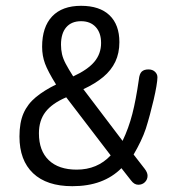

<svg xmlns="http://www.w3.org/2000/svg" viewBox="-20 -629 603 661"><path d="M440 -97Q453 -119 464 -142Q475 -165 482 -186Q489 -208 496 -234Q503 -260 509 -285.5Q515 -311 518.5 -332Q522 -353 522 -363Q522 -374 513.5 -382Q505 -390 491 -390Q476 -390 468 -382.5Q460 -375 458 -355Q448 -285 435.5 -236.5Q423 -188 402 -144L267 -322Q308 -341 335.5 -364Q363 -387 377 -416.5Q391 -446 391 -484Q391 -544 357 -576.5Q323 -609 259 -609Q194 -609 159.5 -572.5Q125 -536 125 -468Q125 -437 135 -410Q145 -383 173 -338Q132 -318 103.5 -294.5Q75 -271 61 -239Q47 -207 47 -159Q47 -77 94 -32.5Q141 12 229 12Q283 12 325 -3.5Q367 -19 398 -50L431 -8Q442 7 456 7Q470 7 479 -2Q488 -11 488 -24Q488 -35 478 -48ZM232 -366Q216 -391 206.5 -409Q197 -427 193.5 -442.5Q190 -458 190 -475Q190 -514 208 -535Q226 -556 259 -556Q291 -556 309.5 -536Q328 -516 328 -481Q328 -444 305 -416.5Q282 -389 232 -366ZM208 -294 361 -94Q315 -45 244 -45Q182 -45 148 -77.5Q114 -110 114 -170Q114 -214 136.5 -243.5Q159 -273 208 -294Z"/></svg>

Font: Beiruti
Style: Regular
Weight: 400
Version: Version 1.00